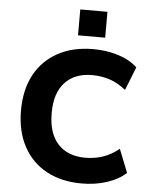

<svg xmlns="http://www.w3.org/2000/svg" viewBox="-61 -974 828 1035"><g transform="rotate(5 353.0 -456.0)"><path d="M420 11Q310 11 229 -33Q148 -77 104 -159Q60 -241 60 -353Q60 -466 104 -547Q148 -628 229 -672Q310 -716 420 -716Q493 -716 556 -696Q619 -676 659 -638L609 -512Q565 -547 520.5 -561.5Q476 -576 426 -576Q332 -576 279 -519Q226 -462 226 -354Q226 -244 279 -186.5Q332 -129 426 -129Q476 -129 520.5 -143.5Q565 -158 609 -193L659 -67Q619 -30 556 -9.5Q493 11 420 11ZM331 -783V-923H478V-783Z"/></g></svg>

Font: Nunito Sans 9pt ExtraBold
Style: Regular
Weight: 800
Version: Version 3.101;gftools[0.9.27]